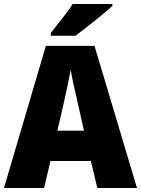

<svg xmlns="http://www.w3.org/2000/svg" viewBox="-20 -947 710 967"><path d="M546 -917V-927H346C318 -882 269 -824 236 -781V-767H360C413 -806 506 -880 546 -917ZM470 0H670L456 -716H211L0 0H202L234 -136H438ZM373 -422 403 -289H269L300 -423C311 -472 328 -550 336 -595C343 -550 363 -466 373 -422Z"/></svg>

Font: Noto Sans Devanagari UI SemiCondensed Black
Style: Regular
Weight: 900
Width: 4
Designer: Jelle Bosma - Monotype Design Team
Foundry: Monotype Imaging Inc.
Version: Version 2.004